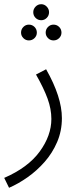

<svg xmlns="http://www.w3.org/2000/svg" viewBox="-37 -662 384 912"><path d="M6 230 -17 183Q96 134 151.5 58Q207 -18 207 -97Q207 -144 189 -193.5Q171 -243 134 -308L182 -333Q257 -201 257 -101Q257 -40 234.5 12.5Q212 65 175 107Q138 149 94 180Q50 211 6 230ZM159 -566Q143 -566 132 -577Q121 -588 121 -604Q121 -619 132 -630.5Q143 -642 159 -642Q174 -642 185 -630.5Q196 -619 196 -604Q196 -588 185 -577Q174 -566 159 -566ZM100 -470Q85 -470 74 -481Q63 -492 63 -507Q63 -523 74 -534Q85 -545 100 -545Q116 -545 127 -534Q138 -523 138 -507Q138 -492 127 -481Q116 -470 100 -470ZM217 -470Q202 -470 191 -481Q180 -492 180 -507Q180 -523 191 -534Q202 -545 217 -545Q233 -545 244 -534Q255 -523 255 -507Q255 -492 244 -481Q233 -470 217 -470Z"/></svg>

Font: Noto Sans Arabic UI SmCn Lt
Style: Regular
Weight: 300
Width: 4
Designer: Monotype Design Team, Nadine Chahine and Nizar Qandah
Foundry: Monotype Imaging Inc.
Version: Version 2.010; ttfautohint (v1.8.4.7-5d5b)